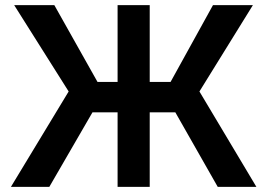

<svg xmlns="http://www.w3.org/2000/svg" viewBox="-20 -727 1040 747"><path d="M562.5 -408.2H643.6L808.6 -707H963.9L755.9 -371.1L977.5 0H827.1L662.1 -290H562.5V0H437.5V-290H339.8L171.9 0H22.5L247.1 -371.1L35.2 -707H191.4L359.4 -408.2H437.5V-707H562.5Z"/></svg>

Font: Pretendard Std SemiBold
Style: Regular
Weight: 600
Designer: Base glyphs from Inter by Rasmus Andersson; Hangeul glyphs from Noto Sans CJK(Source Han Sans) by Jang Soo-young and Kan
Foundry: Kil Hyung-jin
Version: Version 1.309